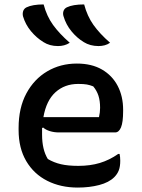

<svg xmlns="http://www.w3.org/2000/svg" viewBox="-20 -834 640 867"><path d="M177 -814Q191 -761 219.5 -721.5Q248 -682 295 -641Q283 -633 269.5 -629.5Q256 -626 242 -626Q204 -626 176 -644Q145 -663 120 -693Q95 -723 84 -760Q81 -772 84.5 -783.5Q88 -795 100 -801Q127 -814 177 -814ZM360 -814Q374 -761 402 -721.5Q430 -682 477 -641Q466 -633 452.5 -629.5Q439 -626 425 -626Q387 -626 358 -644Q327 -663 302.5 -693Q278 -723 267 -760Q263 -772 266.5 -783.5Q270 -795 282 -801Q309 -814 360 -814ZM327 -547Q394 -547 440.5 -520Q487 -493 511.5 -446Q536 -399 536 -338V-333Q536 -282 526.5 -259Q517 -236 500 -236H246Q224 -236 205 -242Q186 -248 175 -258L170 -256Q170 -246 170 -235V-226Q170 -158 196 -116Q223 -100 255 -92.5Q287 -85 334 -85Q387 -85 430.5 -98Q474 -111 514 -139H520Q523 -126 523 -108Q523 -82 516.5 -65Q510 -48 496 -34Q472 -10 428 1.5Q384 13 331 13Q254 13 193.5 -17.5Q133 -48 98.5 -106.5Q64 -165 64 -247V-256Q64 -347 99 -412Q134 -477 193.5 -512Q253 -547 327 -547ZM333 -455Q272 -455 230.5 -417.5Q189 -380 176 -305H427Q432 -327 432 -347Q432 -379 424.5 -402Q417 -425 401 -444Q386 -450 372 -452.5Q358 -455 333 -455Z"/></svg>

Font: Recursive Sn Csl St Med
Style: Regular
Weight: 500
Version: Version 1.079;hotconv 1.0.112;makeotfexe 2.5.65598; ttfautoh